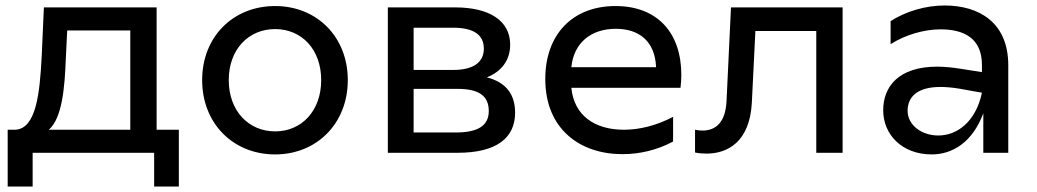

<svg xmlns="http://www.w3.org/2000/svg" viewBox="-20 -557 3781 700"><path d="M8 123H99V0H542V123H632V-84H551V-530H140L132 -351C125 -217 112 -88 36 -84H8ZM158 -84C206 -126 216 -234 220 -344L225 -446H455V-84Z M983 6C1135 6 1248 -107 1248 -265C1248 -423 1135 -535 983 -535C830 -535 717 -423 717 -265C717 -107 830 6 983 6ZM983 -78C887 -78 814 -152 814 -265C814 -378 887 -451 983 -451C1079 -451 1151 -378 1151 -265C1151 -152 1079 -78 983 -78Z M1394 0H1649C1790 0 1858 -54 1858 -146C1858 -213 1825 -257 1755 -275C1808 -296 1840 -337 1840 -394C1840 -481 1765 -530 1640 -530H1394ZM1642 -74H1488V-233H1648C1727 -233 1762 -207 1762 -152C1762 -98 1721 -74 1642 -74ZM1632 -302H1488V-456H1632C1705 -456 1744 -431 1744 -380C1744 -329 1705 -302 1632 -302Z M2249 5C2313 5 2376 -10 2434 -41V-131C2373 -99 2311 -84 2255 -84C2149 -84 2073 -135 2063 -237H2461C2463 -253 2464 -269 2464 -284C2464 -435 2379 -535 2224 -535C2067 -535 1968 -431 1968 -269C1968 -86 2095 5 2249 5ZM2372 -312H2063C2072 -402 2136 -452 2225 -452C2311 -452 2368 -406 2372 -312Z M2956 0H3052V-530H2645L2629 -192C2626 -111 2590 -81 2541 -81C2533 -81 2523 -82 2514 -84V-1C2528 2 2542 3 2556 3C2634 3 2713 -41 2721 -181L2734 -444H2956Z M3565 0H3656V-319C3656 -477 3547 -537 3424 -537C3355 -537 3283 -516 3227 -480V-396C3280 -430 3349 -450 3409 -450C3494 -450 3560 -418 3560 -320V-294L3484 -306C3452 -311 3423 -314 3397 -314C3256 -314 3200 -241 3200 -155C3200 -66 3269 6 3377 6C3453 6 3526 -39 3565 -144ZM3289 -153C3289 -206 3327 -240 3409 -240C3428 -240 3451 -238 3476 -234L3560 -219C3537 -111 3468 -63 3401 -63C3340 -63 3289 -101 3289 -153Z"/></svg>

Font: Chess Sans Medium
Style: Regular
Weight: 500
Designer: Wolf Bōese
Foundry: Wolf Bōese
Version: Version 7.223;Glyphs 3.3 (3306)